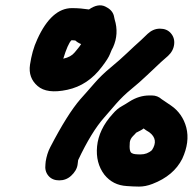

<svg xmlns="http://www.w3.org/2000/svg" viewBox="-20 -702 713 710"><path d="M199 -35C215 -35 230 -40 243 -52C256 -64 265 -78 267 -94L269 -110C302 -180 334 -232 365 -267C380 -284 394 -301 410 -319C426 -337 444 -355 465 -372C486 -389 505 -406 524 -424C543 -442 560 -458 576 -473L601 -495C614 -507 622 -521 624 -538C626 -555 621 -569 611 -580C601 -591 588 -596 571 -596C554 -596 539 -589 526 -577L502 -554C485 -539 468 -523 450 -506C432 -489 412 -471 390 -453C368 -435 347 -415 329 -394C311 -373 293 -353 277 -335C245 -298 208 -239 166 -158C157 -141 152 -123 149 -105L148 -94C146 -78 149 -64 159 -52C169 -40 183 -35 199 -35ZM511 -227C516 -223 523 -218 532 -213C556 -195 559 -173 542 -147C530 -136 516 -131 500 -131C484 -131 474 -132 469 -135C460 -138 458 -152 460 -176C461 -184 465 -192 472 -199C479 -206 483 -210 483 -211C497 -218 507 -223 511 -227ZM578 -335C568 -344 556 -349 542 -349H532C508 -349 483 -342 458 -326C450 -321 441 -315 430 -309C419 -303 408 -294 397 -281C362 -243 343 -202 339 -161C335 -120 344 -85 366 -56C387 -30 414 -16 449 -14C463 -13 478 -12 494 -12C510 -12 526 -15 544 -22C596 -42 633 -73 654 -115C673 -156 678 -195 669 -230C660 -265 640 -293 612 -312C601 -320 592 -325 587 -329ZM246 -672C196 -672 153 -634 118 -557C104 -527 96 -496 91 -463C86 -430 96 -404 119 -384C142 -364 178 -359 229 -370C280 -381 322 -409 356 -454C373 -476 383 -492 387 -503C391 -514 395 -522 398 -527C413 -560 415 -595 404 -630L401 -644C397 -659 386 -670 369 -678C352 -686 332 -683 309 -667C289 -670 269 -672 246 -672ZM280 -539C274 -529 265 -519 256 -508C247 -497 233 -489 214 -485C225 -521 235 -544 244 -553H249C251 -553 254 -553 259 -552C263 -548 270 -543 280 -539Z"/></svg>

Font: AppleStorm
Style: XbdIta
Weight: 800
Foundry: Cannot Into Space Fonts
Version: Version 1.01